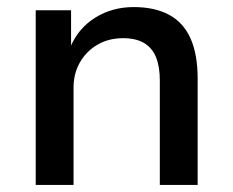

<svg xmlns="http://www.w3.org/2000/svg" viewBox="-20 -523 658 543"><path d="M81 0V-494H181V-390H179Q202 -444 250 -473.5Q298 -503 358 -503Q418 -503 458.5 -481Q499 -459 519 -414Q539 -369 539 -300V0H432V-295Q432 -334 421.5 -360.5Q411 -387 388 -401Q365 -415 328 -415Q287 -415 255.5 -396.5Q224 -378 206 -346.5Q188 -315 188 -275V0Z"/></svg>

Font: Nunito Sans 9pt SemiBold
Style: Regular
Weight: 600
Version: Version 3.101;gftools[0.9.27]